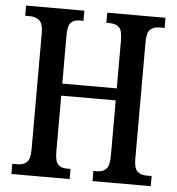

<svg xmlns="http://www.w3.org/2000/svg" viewBox="-52 -762 746 811"><g transform="rotate(5 321.5 -357.0)"><path d="M26 0V-43H49Q73 -43 87.5 -56.5Q102 -70 102 -111V-604Q102 -645 85.5 -658Q69 -671 45 -671H26V-714H273V-671H257Q233 -671 220 -658Q207 -645 207 -604V-399H438V-603Q438 -645 424 -658Q410 -671 385 -671H370V-714H617V-671H595Q571 -671 556.5 -658Q542 -645 542 -603V-109Q542 -69 556.5 -56Q571 -43 595 -43H617V0H370V-43H385Q410 -43 424 -57Q438 -71 438 -113V-348H207V-111Q207 -70 220 -56.5Q233 -43 257 -43H273V0Z"/></g></svg>

Font: Noto Serif ExtraCondensed Medium
Style: Regular
Weight: 500
Width: 2
Designer: Monotype Design Team
Foundry: Monotype Imaging Inc.
Version: Version 2.015